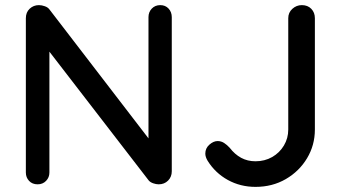

<svg xmlns="http://www.w3.org/2000/svg" viewBox="-20 -720 1331 750"><path d="M606 -700Q626 -700 638.5 -686.5Q651 -673 651 -653V-51Q651 -29 636.5 -14.5Q622 0 600 0Q590 0 578.5 -4Q567 -8 561 -15L150 -548L173 -561V-46Q173 -27 160 -13.5Q147 0 127 0Q106 0 93.5 -13.5Q81 -27 81 -46V-649Q81 -672 96 -686Q111 -700 132 -700Q143 -700 155.5 -695.5Q168 -691 174 -682L575 -160L560 -146V-653Q560 -673 573 -686.5Q586 -700 606 -700ZM978 10Q919 10 870 -17Q821 -44 791 -92Q782 -107 782 -120Q782 -141 798 -155Q814 -169 830 -169Q844 -169 855.5 -161.5Q867 -154 877 -143Q897 -117 922 -103.5Q947 -90 978 -90Q1014 -90 1043 -106.5Q1072 -123 1089 -151.5Q1106 -180 1106 -214V-649Q1106 -671 1122 -685.5Q1138 -700 1159 -700Q1182 -700 1196 -685.5Q1210 -671 1210 -649V-214Q1210 -153 1179.5 -102Q1149 -51 1096.5 -20.5Q1044 10 978 10Z"/></svg>

Font: Quicksand SemiBold
Style: Regular
Weight: 600
Designer: Andrew Paglinawan
Foundry: Andrew Paglinawan
Version: Version 3.004